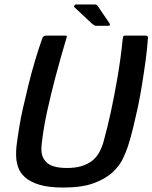

<svg xmlns="http://www.w3.org/2000/svg" viewBox="-20 -833 685 863"><path d="M265 10Q198 10 156 -3Q114 -16 91.5 -37Q69 -58 61 -83Q53 -108 52.5 -132Q52 -156 54 -175Q59 -215 66.5 -261Q74 -307 83 -346Q94 -394 107.5 -449.5Q121 -505 137.5 -560.5Q154 -616 171 -663Q173 -668 177.5 -670.5Q182 -673 188 -673Q209 -673 229.5 -673Q250 -673 272 -673Q280 -673 280.5 -670.5Q281 -668 276 -653Q264 -613 252 -570Q240 -527 228 -482Q208 -406 192 -333Q176 -260 168 -191Q165 -170 166.5 -152.5Q168 -135 175.5 -121Q183 -107 196 -97.5Q209 -88 230 -83Q251 -78 281 -78Q318 -78 345 -86Q372 -94 391.5 -108.5Q411 -123 423.5 -144Q436 -165 444 -191Q463 -259 478.5 -331Q494 -403 507 -479Q515 -525 521 -568.5Q527 -612 531 -653Q533 -668 534.5 -670.5Q536 -673 545 -673Q567 -673 588.5 -673Q610 -673 632 -673Q639 -673 642.5 -670.5Q646 -668 645 -663Q642 -616 634.5 -561Q627 -506 618 -450.5Q609 -395 599 -348Q590 -308 579 -261.5Q568 -215 555 -175Q547 -151 532.5 -120Q518 -89 487 -59.5Q456 -30 402.5 -10Q349 10 265 10ZM413 -717Q407 -717 403.5 -719.5Q400 -722 393 -727L314 -801Q311 -804 314.5 -808.5Q318 -813 321 -813H404Q412 -813 415 -810.5Q418 -808 422 -802L471 -730Q475 -725 474 -721Q473 -717 466 -717Z"/></svg>

Font: Glory SemiBold
Style: Italic
Weight: 600
Italic angle: -12°
Designer: Robert Leuschke
Foundry: Robert Leuschke
Version: Version 1.011